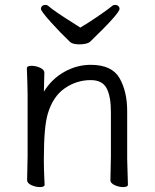

<svg xmlns="http://www.w3.org/2000/svg" viewBox="-20 -748 628 779"><path d="M430 -115V-293Q430 -357 412.5 -390Q395 -423 348 -423Q291 -423 243 -390Q195 -357 174 -287Q158 -234 158 -105V-89Q158 -63 160 -21L161 1Q161 11 142 11Q124 11 107 3Q90 -5 90 -17L92 -115V-364L91 -413L89 -471Q89 -481 108 -481Q126 -481 143 -473Q160 -465 160 -453L158 -376Q190 -428 241 -456.5Q292 -485 348 -485Q434 -485 465 -431Q496 -377 496 -297V-105L497 -67L499 1Q499 11 480 11Q462 11 445 3Q428 -5 428 -16V-17ZM329 -650Q402 -697 434 -723Q439 -728 447 -728Q455 -728 460 -723.5Q465 -719 465 -712Q465 -694 347 -580Q341 -574 329 -571Q317 -568 303 -568Q276 -568 265 -577Q226 -614 186 -658.5Q146 -703 146 -712Q146 -719 151 -723.5Q156 -728 164 -728Q172 -728 177 -723Q201 -702 278 -654L306 -636Q326 -649 329 -650Z"/></svg>

Font: Iansui 0.93
Style: Regular
Weight: 400
Designer: But Ko / Fontworks Inc.
Foundry: zi-hi.com / Fontworks Inc.
Version: Version 0.931